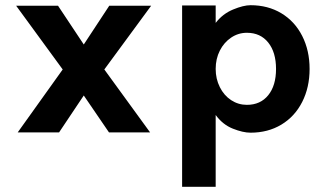

<svg xmlns="http://www.w3.org/2000/svg" viewBox="-20 -495 1262 738"><path d="M381 -228 557 14H399L302 -128L207 14H48L221 -228L42 -473H203L302 -324L400 -473H561Z M1041 -230Q1041 -294 1011 -331.5Q981 -369 929 -369Q896 -369 868.5 -350.5Q841 -332 825 -300.5Q809 -269 809 -230Q809 -192 825 -160Q841 -128 868.5 -110Q896 -92 929 -92Q981 -92 1011 -129Q1041 -166 1041 -230ZM1170 -230Q1170 -159 1141.5 -103Q1113 -47 1061.5 -16Q1010 15 943 15Q914 15 875 -0.5Q836 -16 809 -53V223H680V-474H809V-407Q836 -442 876 -458.5Q916 -475 943 -475Q1010 -475 1061.5 -444Q1113 -413 1141.5 -357Q1170 -301 1170 -230Z"/></svg>

Font: SUITE ExtraBold
Style: Regular
Weight: 800
Designer: Sun
Foundry: Sun
Version: Version 2.040